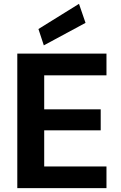

<svg xmlns="http://www.w3.org/2000/svg" viewBox="-20 -979 628 999"><path d="M70 0V-700H534V-587H210V-410H504V-301H210V-113H534V0ZM208 -743 180 -828 391 -959 425 -860Z"/></svg>

Font: DM Sans 12pt ExtraBold
Style: Regular
Weight: 800
Version: Version 4.004;gftools[0.9.30]